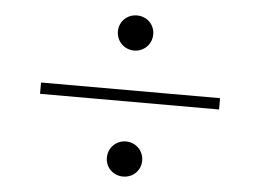

<svg xmlns="http://www.w3.org/2000/svg" viewBox="-50 -774 1099 812"><g transform="rotate(5 500.0 -368.0)"><path d="M425 -636C425 -594 458 -561 500 -561C542 -561 575 -594 575 -636C575 -678 542 -710 500 -710C458 -710 425 -678 425 -636ZM880 -344V-392H120V-344ZM425 -100C425 -58 458 -26 500 -26C542 -26 575 -58 575 -100C575 -142 542 -175 500 -175C458 -175 425 -142 425 -100Z"/></g></svg>

Font: Noto Serif CJK HK
Style: Bold
Weight: 700
Designer: Ryoko NISHIZUKA 西塚涼子 (kana & ideographs); Frank Grießhammer (Latin, Greek & Cyrillic); Wenlong ZHANG 张文龙 (bopomofo); San
Foundry: Adobe
Version: Version 2.001;hotconv 1.1.0;makeotfexe 2.6.0